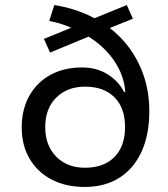

<svg xmlns="http://www.w3.org/2000/svg" viewBox="-20 -732 664 760"><path d="M315 8Q241 8 185 -21Q129 -50 97.5 -103Q66 -156 66 -228Q66 -299 96 -352.5Q126 -406 179.5 -435.5Q233 -465 305 -465Q363 -465 406.5 -437.5Q450 -410 471 -368H476Q471 -435 430.5 -493.5Q390 -552 321 -593L343 -592L178 -524L154 -578L279 -629L278 -615Q255 -626 229 -635Q203 -644 175 -649L195 -712Q245 -704 287.5 -689Q330 -674 366 -653L342 -655L482 -712L506 -658L402 -616L404 -629Q459 -589 496 -536.5Q533 -484 552 -422.5Q571 -361 571 -292Q571 -198 540 -131Q509 -64 452 -28Q395 8 315 8ZM316 -68Q391 -68 433 -110.5Q475 -153 475 -229Q475 -305 433 -347Q391 -389 317 -389Q246 -389 202.5 -345.5Q159 -302 159 -229Q159 -156 202.5 -112Q246 -68 316 -68Z"/></svg>

Font: Nunito Sans 6pt
Style: Regular
Weight: 400
Version: Version 3.101;gftools[0.9.27]